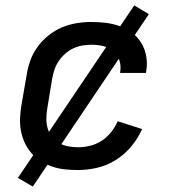

<svg xmlns="http://www.w3.org/2000/svg" viewBox="-20 -619 640 708"><path d="M267 8Q243 8 219 5.5Q195 3 173 -4.5Q151 -12 131.5 -24Q112 -36 97 -53Q82 -70 72 -91Q62 -112 57.5 -135Q53 -158 54 -182.5Q55 -207 59 -231L78 -341Q82 -368 91.5 -395Q101 -422 118 -445.5Q135 -469 158.5 -488Q182 -507 208.5 -518Q235 -529 262.5 -533.5Q290 -538 317 -538Q345 -538 372 -534.5Q399 -531 423.5 -522Q448 -513 468.5 -497Q489 -481 502 -459Q515 -437 519.5 -410Q524 -383 519 -356Q519 -354 519 -352.5Q519 -351 518 -350H423Q423 -351 423 -351.5Q423 -352 423 -353Q427 -375 420.5 -396Q414 -417 398 -430.5Q382 -444 361 -449Q340 -454 317 -454Q300 -454 283 -451Q266 -448 250 -440.5Q234 -433 220 -420.5Q206 -408 196 -393Q186 -378 180.5 -361Q175 -344 172 -327L154 -217Q151 -199 151 -180.5Q151 -162 156 -145Q161 -128 172 -114Q183 -100 198 -91.5Q213 -83 231 -79.5Q249 -76 267 -76Q290 -76 312.5 -81.5Q335 -87 355 -100Q375 -113 390 -132Q405 -151 414 -172L504 -143Q489 -109 464 -79Q439 -49 407 -29Q375 -9 339 -0.5Q303 8 267 8ZM101 69 46 37 475 -599 529 -567Z"/></svg>

Font: Iosevka Curly Medium Extended
Style: Italic
Weight: 500
Width: 7
Italic angle: -9°
Monospace: yes
Designer: Belleve Invis
Foundry: Belleve Invis
Version: Version 11.1.0; ttfautohint (v1.8.3)